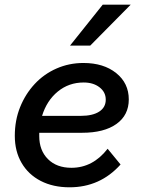

<svg xmlns="http://www.w3.org/2000/svg" viewBox="-20 -781 607 817"><path d="M493 -81Q406 16 276 16Q206 16 153.5 -11Q101 -38 72 -87.5Q43 -137 43 -203Q43 -269 65.5 -325Q88 -381 127.5 -423.5Q167 -466 220.5 -489.5Q274 -513 335 -513Q421 -513 474.5 -470Q528 -427 528 -358Q528 -291 475.5 -253.5Q423 -216 329 -216H147Q147 -209 147 -202Q147 -141 184 -104Q221 -67 284 -67Q375 -67 438 -148ZM336 -430Q273 -430 226 -391.5Q179 -353 159 -288H324Q374 -288 402 -306Q430 -324 430 -357Q430 -389 403.5 -409.5Q377 -430 336 -430ZM278 -587 417 -761H536L364 -587Z"/></svg>

Font: Wix Madefor Text Medium
Style: Italic
Weight: 500
Italic angle: -12°
Designer: Dalton Maag Ltd
Foundry: Dalton Maag Ltd
Version: Version 3.100